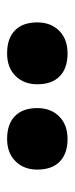

<svg xmlns="http://www.w3.org/2000/svg" viewBox="145 -981 210 540"><g transform="rotate(90 250.0 -711.0)"><path d="M371 -626Q329 -626 306.5 -648Q284 -670 284 -711Q284 -749 307.5 -772.5Q331 -796 371 -796Q412 -796 434.5 -774Q457 -752 457 -711Q457 -673 433.5 -649.5Q410 -626 371 -626ZM130 -626Q88 -626 65.5 -648Q43 -670 43 -711Q43 -749 66.5 -772.5Q90 -796 130 -796Q172 -796 194.5 -774Q217 -752 217 -711Q217 -673 193.5 -649.5Q170 -626 130 -626Z"/></g></svg>

Font: Lexend Deca
Style: Bold
Weight: 700
Designer: Bonnie Shaver-Troup, Thomas Jockin
Foundry: Lexend
Version: Version 1.008; ttfautohint (v1.8.4.7-5d5b)